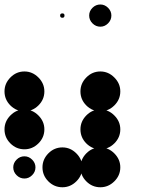

<svg xmlns="http://www.w3.org/2000/svg" viewBox="-24 -818 711 843"><path d="M416.7 -170.8Q451.7 -170.8 477.9 -144.6Q504.2 -118.3 504.2 -83.3Q504.2 -47.5 477.9 -21.7Q451.7 4.2 416.7 4.2Q380.8 4.2 355 -21.7Q329.2 -47.5 329.2 -83.3Q329.2 -118.3 355 -144.6Q380.8 -170.8 416.7 -170.8ZM416.7 -337.5Q451.7 -337.5 477.9 -311.2Q504.2 -285 504.2 -250Q504.2 -214.2 477.9 -188.3Q451.7 -162.5 416.7 -162.5Q380.8 -162.5 355 -188.3Q329.2 -214.2 329.2 -250Q329.2 -285 355 -311.2Q380.8 -337.5 416.7 -337.5ZM416.7 -131.7Q435.8 -131.7 450.4 -117.1Q465 -102.5 465 -83.3Q465 -63.3 450.4 -48.8Q435.8 -34.2 416.7 -34.2Q396.7 -34.2 382.1 -48.8Q367.5 -63.3 367.5 -83.3Q367.5 -102.5 382.1 -117.1Q396.7 -131.7 416.7 -131.7ZM250 -170.8Q285 -170.8 311.2 -144.6Q337.5 -118.3 337.5 -83.3Q337.5 -47.5 311.2 -21.7Q285 4.2 250 4.2Q214.2 4.2 188.3 -21.7Q162.5 -47.5 162.5 -83.3Q162.5 -118.3 188.3 -144.6Q214.2 -170.8 250 -170.8ZM83.3 -131.7Q102.5 -131.7 117.1 -117.1Q131.7 -102.5 131.7 -83.3Q131.7 -63.3 117.1 -48.8Q102.5 -34.2 83.3 -34.2Q63.3 -34.2 48.8 -48.8Q34.2 -63.3 34.2 -83.3Q34.2 -102.5 48.8 -117.1Q63.3 -131.7 83.3 -131.7ZM416.7 -337.5Q451.7 -337.5 477.9 -311.2Q504.2 -285 504.2 -250Q504.2 -214.2 477.9 -188.3Q451.7 -162.5 416.7 -162.5Q380.8 -162.5 355 -188.3Q329.2 -214.2 329.2 -250Q329.2 -285 355 -311.2Q380.8 -337.5 416.7 -337.5ZM83.3 -337.5Q118.3 -337.5 144.6 -311.2Q170.8 -285 170.8 -250Q170.8 -214.2 144.6 -188.3Q118.3 -162.5 83.3 -162.5Q47.5 -162.5 21.7 -188.3Q-4.2 -214.2 -4.2 -250Q-4.2 -285 21.7 -311.2Q47.5 -337.5 83.3 -337.5ZM416.7 -504.2Q451.7 -504.2 477.9 -477.9Q504.2 -451.7 504.2 -416.7Q504.2 -380.8 477.9 -355Q451.7 -329.2 416.7 -329.2Q380.8 -329.2 355 -355Q329.2 -380.8 329.2 -416.7Q329.2 -451.7 355 -477.9Q380.8 -504.2 416.7 -504.2ZM83.3 -504.2Q118.3 -504.2 144.6 -477.9Q170.8 -451.7 170.8 -416.7Q170.8 -380.8 144.6 -355Q118.3 -329.2 83.3 -329.2Q47.5 -329.2 21.7 -355Q-4.2 -380.8 -4.2 -416.7Q-4.2 -451.7 21.7 -477.9Q47.5 -504.2 83.3 -504.2ZM416.7 -798.3Q435.8 -798.3 450.4 -783.8Q465 -769.2 465 -750Q465 -730 450.4 -715.4Q435.8 -700.8 416.7 -700.8Q396.7 -700.8 382.1 -715.4Q367.5 -730 367.5 -750Q367.5 -769.2 382.1 -783.8Q396.7 -798.3 416.7 -798.3ZM250 -759.2Q259.2 -759.2 259.2 -750Q259.2 -740 250 -740Q240 -740 240 -750Q240 -759.2 250 -759.2Z"/></svg>

Font: 0xA000-Dots-Mono
Style: Dots-Mono
Weight: 400
Version: Version 0.1